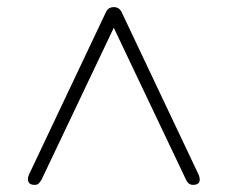

<svg xmlns="http://www.w3.org/2000/svg" viewBox="-20 -654 640 540"><path d="M77 -134Q64 -134 60 -142.5Q56 -151 62 -164L278 -620Q282 -628 287.5 -631Q293 -634 300 -634Q315 -634 322 -620L538 -164Q544 -151 540.5 -142.5Q537 -134 523 -134Q516 -134 511 -138Q506 -142 503 -149L289 -599H311L97 -149Q93 -142 89 -138Q85 -134 77 -134Z"/></svg>

Font: Nunito ExtraLight ExtraLight
Style: Regular
Weight: 250
Version: Version 3.602